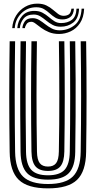

<svg xmlns="http://www.w3.org/2000/svg" viewBox="-20 -1027 528 1057"><path d="M244.2 10Q132.5 10 83.6 -36.8Q34.8 -83.5 33.2 -191Q28.8 -495.5 33.2 -800H63.2Q58.8 -495.5 63.2 -191Q64.8 -96.2 106.9 -55.1Q149 -14 244.2 -14Q339 -14 380.9 -55.1Q422.8 -96.2 424.2 -191Q428.8 -495.5 424.2 -800H454.2Q458.8 -495.5 454.2 -191Q452.8 -83.5 404.1 -36.8Q355.5 10 244.2 10ZM244.2 -38Q163.8 -38 129.1 -73.9Q94.5 -109.8 93.2 -190.8Q92 -299.5 91.4 -395.2Q90.8 -491 91.2 -588.5Q91.8 -686 93.2 -800H123.2Q121.5 -686.5 121.1 -585.9Q120.8 -485.2 121.4 -389Q122 -292.8 123.2 -192Q124.2 -122.8 152 -92.4Q179.8 -62 244.2 -62Q308.5 -62 335.9 -92.5Q363.2 -123 364.2 -192Q368.8 -495.2 364.2 -800H394.2Q396 -684.5 396.4 -584Q396.8 -483.5 396.2 -387.9Q395.8 -292.2 394.2 -190.8Q393.2 -110.2 359 -74.1Q324.8 -38 244.2 -38ZM244.2 -86Q196.8 -86 175.5 -110.9Q154.2 -135.8 153.2 -193Q148.8 -495.8 153.2 -800H183.2Q181.2 -657.2 181 -503Q180.8 -348.8 183.5 -193Q184.2 -147.5 198.9 -128.8Q213.5 -110 244.2 -110Q274.5 -110 288.9 -128.8Q303.2 -147.5 304 -193Q306.8 -342 306.6 -496.4Q306.5 -650.8 304.2 -800H334.2Q338.8 -497.2 334.2 -193Q333.2 -135.8 312.2 -110.9Q291.2 -86 244.2 -86ZM47.2 -872.2Q49.8 -910.8 68.6 -941.2Q87.5 -971.8 118 -989.4Q148.5 -1007 185.2 -1007Q215.2 -1007 235.6 -996.9Q256 -986.8 271.2 -973.5Q286.5 -960.2 300.1 -950.1Q313.8 -940 330.2 -940Q346.5 -940 358.2 -947.2Q370 -954.5 373.2 -979.2H387.2Q384.5 -946 366.6 -933Q348.8 -920 324 -920Q300.5 -920 284.1 -930.1Q267.8 -940.2 253.4 -953.5Q239 -966.8 222 -976.9Q205 -987 179.8 -987Q130.8 -987 97.5 -953.6Q64.2 -920.2 61.2 -872.2ZM75.2 -872.2Q77.8 -910.8 101.6 -938.9Q125.5 -967 169 -967Q195.5 -967 214.2 -956.9Q233 -946.8 248.4 -933.5Q263.8 -920.2 279.6 -910.1Q295.5 -900 316.2 -900Q351.8 -900 375.5 -917.6Q399.2 -935.2 401.2 -979.2H415.2Q412.8 -925.8 383.4 -902.9Q354 -880 313.8 -880Q288.2 -880 269.4 -890.1Q250.5 -900.2 234.5 -913.5Q218.5 -926.8 202.2 -936.9Q186 -947 165.8 -947Q128 -947 109.6 -924.1Q91.2 -901.2 89.2 -872.2ZM103.2 -872.2Q104.5 -891.5 116.5 -909.2Q128.5 -927 159.8 -927Q179 -927 195.8 -916.9Q212.5 -906.8 229.2 -893.5Q246 -880.2 265.2 -870.1Q284.5 -860 309 -860Q354 -860 390.1 -888Q426.2 -916 429.2 -979.2H443.2Q441 -930.8 420.5 -899.9Q400 -869 369.2 -854.5Q338.5 -840 305.2 -840Q273.5 -840 249.2 -850.1Q225 -860.2 207 -873.5Q189 -886.8 175.9 -896.9Q162.8 -907 153.2 -907Q134.2 -907 126 -894.4Q117.8 -881.8 117.2 -872.2Z"/></svg>

Font: Big Shoulders Inline Display Black
Style: Regular
Weight: 900
Designer: Patric King
Foundry: XO Type Co
Version: Version 1.000